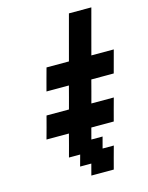

<svg xmlns="http://www.w3.org/2000/svg" viewBox="-128 -955 799 1034"><g transform="rotate(-15 271.0 -437.5)"><path d="M250 0H375Q380.4 -21 391.6 -62.5Q402.8 -104 408.7 -125H346.2L362.8 -187.5H300.3L316.9 -250H441.9Q447.3 -270.5 458.5 -312.3Q469.7 -354 475.6 -375H350.6Q356.4 -396 367.4 -437.5Q378.4 -479 383.8 -500H508.8Q514.2 -520.5 525.6 -562.3Q537.1 -604 542.5 -625H417.5Q428.7 -667 450.9 -750Q473.1 -833 484.4 -875H359.4Q348.1 -833 325.9 -750Q303.7 -667 292.5 -625H167.5Q161.6 -604 150.4 -562.3Q139.2 -520.5 133.8 -500H258.8Q253.4 -479 242.4 -437.5Q231.4 -396 225.6 -375H100.6Q95.2 -354 84 -312.3Q72.8 -270.5 66.9 -250H191.9Q186.5 -229 175.5 -187.3Q164.6 -145.5 158.7 -125H221.2L204.1 -62.5H266.6Z"/></g></svg>

Font: Faithful 32x
Style: Oblique
Weight: 400
Foundry: Faithful Resource Pack
Version: Version 1.0; January 27, 2023